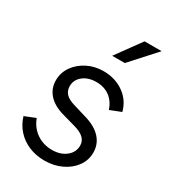

<svg xmlns="http://www.w3.org/2000/svg" viewBox="-194 -891 897 1004"><g transform="rotate(30 255.0 -389.0)"><path d="M235 12Q184 12 141 -6Q98 -24 68 -57.5Q38 -91 25 -135L90 -161Q108 -112 148.5 -84Q189 -56 242 -56Q293 -56 326 -82.5Q359 -109 359 -149Q359 -176 339.5 -194.5Q320 -213 279 -224L204 -245Q142 -262 110 -297.5Q78 -333 78 -382Q78 -428 104 -465.5Q130 -503 174 -525.5Q218 -548 271 -548Q342 -548 394 -511Q446 -474 462 -412L396 -386Q380 -432 347 -456Q314 -480 267 -480Q218 -480 187 -455Q156 -430 156 -392Q156 -365 172.5 -347Q189 -329 226 -318L312 -292Q372 -274 404.5 -238Q437 -202 437 -152Q437 -106 410.5 -69Q384 -32 338 -10Q292 12 235 12ZM269 -640 378 -790H481L345 -640Z"/></g></svg>

Font: Plus Jakarta Sans
Style: Italic
Weight: 400
Italic angle: -8°
Designer: Gumpita Rahayu
Foundry: Tokotype
Version: Version 2.006